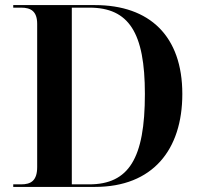

<svg xmlns="http://www.w3.org/2000/svg" viewBox="-20 -734 792 754"><path d="M32 0H353C580 0 696 -146 696 -365C696 -592 568 -714 353 -714H32V-704H63C101 -704 126 -690 126 -640V-78C126 -24 101 -10 63 -10H32ZM330 -10H262V-704H331C486 -704 549 -606 549 -365C549 -112 486 -10 330 -10Z"/></svg>

Font: Noto Serif Display SemiBold
Style: Regular
Weight: 600
Designer: Monotype Design Team
Foundry: Monotype Imaging Inc.
Version: Version 2.009